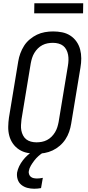

<svg xmlns="http://www.w3.org/2000/svg" viewBox="-20 -936 540 1179"><path d="M203 8Q174 8 147 2.5Q120 -3 97.5 -17.5Q75 -32 59.5 -54Q44 -76 37 -102.5Q30 -129 30.5 -157.5Q31 -186 35 -214L92 -559Q96 -584 105 -608.5Q114 -633 128 -655Q142 -677 163 -694.5Q184 -712 207 -723Q230 -734 255.5 -738.5Q281 -743 306 -743Q335 -743 362 -737.5Q389 -732 411.5 -717.5Q434 -703 449.5 -681Q465 -659 472 -632.5Q479 -606 479 -577.5Q479 -549 474 -521L417 -176Q413 -151 404.5 -126.5Q396 -102 381.5 -80Q367 -58 346.5 -40.5Q326 -23 302.5 -12Q279 -1 253.5 3.5Q228 8 203 8ZM204 -62Q220 -62 236.5 -65Q253 -68 268.5 -76Q284 -84 296.5 -96.5Q309 -109 318 -124Q327 -139 332 -155Q337 -171 340 -187L397 -532Q400 -549 400.5 -566.5Q401 -584 398 -600Q395 -616 387.5 -630.5Q380 -645 368 -654.5Q356 -664 339.5 -668.5Q323 -673 305 -673Q289 -673 272.5 -670Q256 -667 240.5 -659Q225 -651 212.5 -638.5Q200 -626 191 -611Q182 -596 177 -580Q172 -564 169 -548L112 -203Q110 -186 109 -168.5Q108 -151 111 -135Q114 -119 121.5 -104.5Q129 -90 141 -80.5Q153 -71 169.5 -66.5Q186 -62 204 -62ZM190 223Q168 223 147.5 217.5Q127 212 111 199Q95 186 88.5 165.5Q82 145 85 123Q89 103 98 84.5Q107 66 120 49Q133 32 149 17.5Q165 3 183 -8H247L246 0Q230 10 216 22.5Q202 35 190.5 50Q179 65 169.5 81Q160 97 157 114Q155 124 158.5 134Q162 144 169.5 150Q177 156 187 158Q197 160 207 160Q216 160 225 159Q234 158 243 156L232 219Q221 221 211 222Q201 223 190 223ZM190 -854 191 -916H491L490 -854Z"/></svg>

Font: Iosevka Term Curly Oblique
Style: Regular
Weight: 400
Italic angle: -9°
Designer: Belleve Invis
Foundry: Belleve Invis
Version: Version 32.3.0